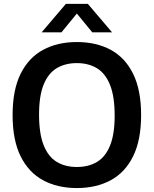

<svg xmlns="http://www.w3.org/2000/svg" viewBox="-20 -968 800 998"><path d="M379.5 9.5Q279 9.5 204 -31Q129 -71.5 87.2 -155.5Q45.5 -239.5 45.5 -370Q45.5 -500.5 87.2 -584.5Q129 -668.5 204 -709Q279 -749.5 379.5 -749.5Q480.5 -749.5 555.5 -709Q630.5 -668.5 672 -584.2Q713.5 -500 713.5 -370Q713.5 -240 672 -155.8Q630.5 -71.5 555.2 -31Q480 9.5 379.5 9.5ZM379.5 -100Q440.5 -100 484.5 -126.5Q528.5 -153 552.2 -211.8Q576 -270.5 576 -367Q576 -466.5 552 -526.5Q528 -586.5 484 -613.2Q440 -640 379.5 -640Q319.5 -640 275.2 -613.8Q231 -587.5 207 -528.8Q183 -470 183 -373Q183 -273 207 -213Q231 -153 275 -126.5Q319 -100 379.5 -100ZM196.5 -800 322.5 -948H436.5L562.5 -800H459.5L368.5 -911H390.5L299.5 -800Z"/></svg>

Font: Encode Sans SC Condensed Thin SemiBold
Style: Regular
Weight: 600
Version: Version 3.002